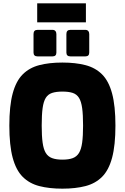

<svg xmlns="http://www.w3.org/2000/svg" viewBox="-20 -1125 748 1151"><path d="M354 6Q275 6 215.5 -9.5Q156 -25 116 -65Q76 -105 56 -179.5Q36 -254 36 -372Q36 -490 56 -564.5Q76 -639 116 -679Q156 -719 215.5 -734.5Q275 -750 354 -750Q433 -750 492.5 -734.5Q552 -719 592 -679Q632 -639 652 -564.5Q672 -490 672 -372Q672 -254 652 -179.5Q632 -105 592 -65Q552 -25 492.5 -9.5Q433 6 354 6ZM354 -168Q392 -168 416 -177Q440 -186 453.5 -208Q467 -230 472.5 -270Q478 -310 478 -372Q478 -437 472.5 -477Q467 -517 453.5 -538.5Q440 -560 416 -568Q392 -576 354 -576Q317 -576 292.5 -568Q268 -560 254.5 -538.5Q241 -517 235.5 -477Q230 -437 230 -372Q230 -310 235.5 -270Q241 -230 254.5 -208Q268 -186 292.5 -177Q317 -168 354 -168ZM402 -787Q378 -787 378 -810V-921Q378 -946 402 -946H492Q503 -946 509 -939Q515 -932 515 -921V-810Q515 -787 492 -787ZM205 -787Q181 -787 181 -810V-921Q181 -946 205 -946H295Q306 -946 312 -939Q318 -932 318 -921V-810Q318 -787 295 -787ZM203 -991V-1105H495V-991Z"/></svg>

Font: Exo Thin Black
Style: Regular
Weight: 900
Version: Version 2.000